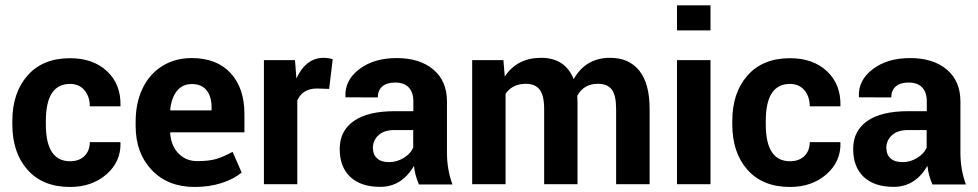

<svg xmlns="http://www.w3.org/2000/svg" viewBox="-20 -706 3749 736"><path d="M155.8 -242.7V-229Q155.8 -87.9 248.5 -87.9Q283.2 -87.9 303.7 -107.9Q324.2 -127.9 324.2 -161.1H440.9L441.9 -158.7Q443.8 -86.4 388.2 -37.8Q332.5 10.7 248.5 10.7Q144 10.7 85.7 -54.9Q27.3 -120.6 27.3 -229V-242.2Q27.3 -350.6 85.7 -416.7Q144 -482.9 248.5 -482.9Q336.9 -482.9 390.4 -432.9Q443.8 -382.8 441.9 -300.8L441.4 -298.3H324.2Q324.2 -335.9 303.7 -360.1Q283.2 -384.3 248.5 -384.3Q155.8 -384.3 155.8 -242.7Z M791 -294.4Q791 -336.4 771.7 -360.1Q752.4 -383.8 715.8 -383.8Q679.2 -383.8 658.2 -357.4Q637.2 -331.1 632.3 -285.2L633.8 -282.7H791ZM726.1 10.7Q623.5 10.7 561.8 -54.2Q500 -119.1 500 -222.7V-240.2Q500 -311 526.1 -366.2Q552.2 -421.4 601.3 -452.4Q650.4 -483.4 714.8 -483.4Q810.5 -483.4 863.8 -426Q917 -368.7 917 -268.6V-198.7H633.3L632.3 -195.8Q635.7 -147.5 664.1 -117.9Q692.4 -88.4 736.3 -88.4Q780.3 -88.4 808.1 -96.4Q835.9 -104.5 871.6 -124L906.2 -44.9V-44.4Q875.5 -19 828.9 -4.2Q782.2 10.7 726.1 10.7Z M1119.6 0H991.7V-475.6H1110.8L1116.2 -405.3Q1152.8 -484.4 1221.2 -484.4Q1237.8 -484.4 1255.4 -479L1241.7 -365.2L1194.8 -366.7Q1140.6 -366.7 1119.6 -321.3Z M1437.5 10.3Q1363.3 10.3 1322.8 -27.8Q1282.2 -65.9 1282.2 -135Q1282.2 -204.1 1335.9 -241.9Q1389.6 -279.8 1493.2 -279.8H1564.5V-317.4Q1564.5 -352.5 1546.4 -371.1Q1528.3 -389.6 1495.4 -389.6Q1462.4 -389.6 1445.3 -374.5Q1428.2 -359.4 1428.2 -332.5L1304.2 -333V-335.4Q1300.8 -397.5 1356.7 -440.4Q1412.6 -483.4 1500.7 -483.4Q1588.9 -483.4 1641.1 -439.5Q1693.4 -395.5 1693.4 -316.9V-120.1Q1693.4 -56.2 1714.4 1H1585.9Q1570.3 -35.2 1566.9 -70.3Q1520 10.3 1437.5 10.3ZM1409.2 -137.2H1409.7Q1409.7 -113.3 1425.5 -98.9Q1441.4 -84.5 1471.4 -84.5Q1501.5 -84.5 1527.8 -100.8Q1554.2 -117.2 1564 -140.1V-207.5H1492.7Q1452.6 -207.5 1430.9 -187.7Q1409.2 -168 1409.2 -137.2Z M2192.9 -338.9 2193.8 -312.5V0H2065.9V-288.1Q2065.9 -339.8 2048.8 -362.3Q2031.7 -384.8 1995.6 -384.8Q1944.8 -384.8 1918 -346.7V0H1790V-475.6H1909.7L1915 -412.6Q1962.4 -484.4 2054.2 -484.4Q2146 -484.4 2179.2 -402.8Q2225.6 -484.4 2318.8 -484.4Q2391.1 -484.4 2430.7 -435.1Q2470.2 -385.7 2470.2 -288.1V0H2341.8V-288.1Q2341.8 -340.8 2325 -362.8Q2308.1 -384.8 2272 -384.8Q2217.8 -384.8 2192.9 -338.9Z M2703.6 -475.6V0H2575.2V-475.6ZM2703.6 -685.5V-589.4H2575.2V-685.5Z M2915.5 -242.7V-229Q2915.5 -87.9 3008.3 -87.9Q3043 -87.9 3063.5 -107.9Q3084 -127.9 3084 -161.1H3200.7L3201.7 -158.7Q3203.6 -86.4 3147.9 -37.8Q3092.3 10.7 3008.3 10.7Q2903.8 10.7 2845.5 -54.9Q2787.1 -120.6 2787.1 -229V-242.2Q2787.1 -350.6 2845.5 -416.7Q2903.8 -482.9 3008.3 -482.9Q3096.7 -482.9 3150.1 -432.9Q3203.6 -382.8 3201.7 -300.8L3201.2 -298.3H3084Q3084 -335.9 3063.5 -360.1Q3043 -384.3 3008.3 -384.3Q2915.5 -384.3 2915.5 -242.7Z M3405.8 10.3Q3331.5 10.3 3291 -27.8Q3250.5 -65.9 3250.5 -135Q3250.5 -204.1 3304.2 -241.9Q3357.9 -279.8 3461.4 -279.8H3532.7V-317.4Q3532.7 -352.5 3514.6 -371.1Q3496.6 -389.6 3463.6 -389.6Q3430.7 -389.6 3413.6 -374.5Q3396.5 -359.4 3396.5 -332.5L3272.5 -333V-335.4Q3269 -397.5 3325 -440.4Q3380.9 -483.4 3469 -483.4Q3557.1 -483.4 3609.4 -439.5Q3661.6 -395.5 3661.6 -316.9V-120.1Q3661.6 -56.2 3682.6 1H3554.2Q3538.6 -35.2 3535.2 -70.3Q3488.3 10.3 3405.8 10.3ZM3377.4 -137.2H3377.9Q3377.9 -113.3 3393.8 -98.9Q3409.7 -84.5 3439.7 -84.5Q3469.7 -84.5 3496.1 -100.8Q3522.5 -117.2 3532.2 -140.1V-207.5H3460.9Q3420.9 -207.5 3399.2 -187.7Q3377.4 -168 3377.4 -137.2Z"/></svg>

Font: Yantramanav
Style: Bold
Weight: 700
Version: Version 1.001;PS 1.0;hotconv 1.0.72;makeotf.lib2.5.5900; ttf